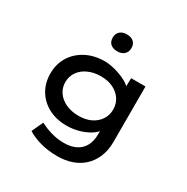

<svg xmlns="http://www.w3.org/2000/svg" viewBox="-221 -974 1352 1391"><g transform="rotate(30 455.5 -278.5)"><path d="M449 230Q365 230 300 211Q235 192 194 165L238 70Q259 81 289.5 93.5Q320 106 358.5 114.5Q397 123 442 123Q497 123 538.5 102.5Q580 82 602 42Q624 2 624 -56V-124L642 -117Q637 -88 600.5 -59.5Q564 -31 509 -13Q454 5 392 5Q308 5 242.5 -29.5Q177 -64 140.5 -125Q104 -186 104 -265Q104 -345 142.5 -406.5Q181 -468 248.5 -503Q316 -538 404 -538Q429 -538 460.5 -532Q492 -526 525 -514.5Q558 -503 586.5 -487.5Q615 -472 632.5 -453Q650 -434 651 -413L625 -405L628 -527H748V-65Q748 9 724 64.5Q700 120 659 157Q618 194 563.5 212Q509 230 449 230ZM433 -100Q492 -100 535.5 -121Q579 -142 604 -179.5Q629 -217 629 -264Q629 -313 604.5 -350Q580 -387 536 -408.5Q492 -430 433 -430Q374 -430 327 -408.5Q280 -387 254.5 -349.5Q229 -312 229 -264Q229 -218 254.5 -180.5Q280 -143 327 -121.5Q374 -100 433 -100ZM443 -645Q406 -645 385.5 -663.5Q365 -682 365 -716Q365 -748 386 -767.5Q407 -787 443 -787Q480 -787 500.5 -768.5Q521 -750 521 -716Q521 -684 500 -664.5Q479 -645 443 -645Z"/></g></svg>

Font: Lexend Peta Medium
Style: Regular
Weight: 500
Designer: Bonnie Shaver-Troup, Thomas Jockin
Foundry: Lexend
Version: Version 1.007